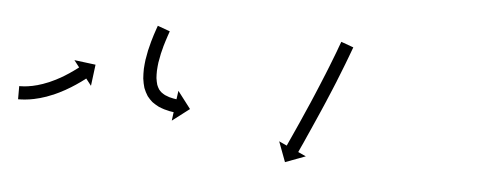

<svg xmlns="http://www.w3.org/2000/svg" viewBox="-29 -588 733 291"><g transform="rotate(5 338.0 -442.5)"><path d="M1.1 -428C0.8 -428 0.4 -428 0.1 -428L0.1 -408C0.4 -408 0.8 -408 1.2 -408C1.2 -408 1.2 -408 1.2 -408C1.3 -408 1.3 -408 1.3 -408C2.4 -408 3.5 -408 4.6 -408.1C4.6 -408.1 4.6 -408.1 4.6 -408.1C4.7 -408.1 4.7 -408.1 4.7 -408.1C6.4 -408.2 8.1 -408.3 9.8 -408.4C9.8 -408.4 9.9 -408.4 9.9 -408.4C10 -408.4 10 -408.4 10 -408.4C12.2 -408.6 14.4 -408.9 16.6 -409.2C16.6 -409.2 16.7 -409.2 16.7 -409.2C16.8 -409.2 16.9 -409.2 16.9 -409.2C19.5 -409.6 22.1 -410.1 24.7 -410.6C24.7 -410.6 24.8 -410.6 24.8 -410.6C24.9 -410.6 24.9 -410.7 24.9 -410.7C27.8 -411.3 30.7 -412 33.6 -412.8C33.6 -412.8 33.7 -412.8 33.7 -412.8C33.8 -412.9 33.8 -412.9 33.8 -412.9C36.9 -413.8 40 -414.8 43 -415.8C43 -415.8 43.1 -415.8 43.1 -415.8C43.2 -415.9 43.2 -415.9 43.2 -415.9C46.4 -417 49.5 -418.3 52.6 -419.6C52.6 -419.6 52.6 -419.6 52.7 -419.6C52.7 -419.6 52.8 -419.6 52.8 -419.6C55.9 -421 58.9 -422.4 62 -423.9C62 -423.9 62 -423.9 62.1 -423.9C62.1 -423.9 62.1 -424 62.1 -424C65.1 -425.5 68 -427 70.9 -428.6C70.9 -428.6 70.9 -428.6 70.9 -428.6C71 -428.6 71 -428.7 71 -428.7C73.7 -430.2 76.3 -431.8 79 -433.4C79 -433.4 79 -433.4 79 -433.4C79.1 -433.4 79.1 -433.5 79.1 -433.5C81.5 -434.9 83.8 -436.5 86.1 -438C86.1 -438 86.1 -438 86.2 -438C86.2 -438 86.2 -438.1 86.2 -438.1C88.1 -439.4 90.1 -440.7 92 -442.1C92 -442.1 92 -442.1 92 -442.1C92.1 -442.1 92.1 -442.1 92.1 -442.1C93.6 -443.2 95 -444.3 96.5 -445.4C96.5 -445.4 96.5 -445.4 96.5 -445.4C96.5 -445.4 96.5 -445.4 96.5 -445.4C97.5 -446.1 98.4 -446.8 99.3 -447.5L99.4 -447.6L99.4 -447.6C99.7 -447.8 100 -448.1 100.3 -448.3L108.4 -437.9L112.5 -470.4L80 -474.5L88.1 -464.1C87.8 -463.9 87.4 -463.6 87.1 -463.4L87.1 -463.4L87.2 -463.4C86.3 -462.7 85.4 -462.1 84.5 -461.4C84.5 -461.4 84.5 -461.4 84.5 -461.4C84.5 -461.4 84.5 -461.4 84.5 -461.4C83.2 -460.4 81.8 -459.4 80.4 -458.4C80.4 -458.4 80.4 -458.4 80.4 -458.4C80.4 -458.4 80.4 -458.4 80.4 -458.4C78.6 -457.1 76.8 -455.8 74.9 -454.6C74.9 -454.6 75 -454.6 75 -454.6C75 -454.6 75 -454.6 75 -454.6C72.8 -453.2 70.6 -451.8 68.4 -450.4C68.4 -450.4 68.5 -450.4 68.5 -450.4C68.5 -450.4 68.5 -450.4 68.5 -450.4C66.1 -448.9 63.6 -447.5 61.1 -446C61.1 -446 61.1 -446 61.1 -446.1C61.2 -446.1 61.2 -446.1 61.2 -446.1C58.5 -444.6 55.8 -443.2 53.1 -441.8C53.1 -441.8 53.1 -441.8 53.2 -441.8C53.2 -441.9 53.2 -441.9 53.2 -441.9C50.4 -440.5 47.6 -439.2 44.7 -437.9C44.7 -437.9 44.8 -438 44.8 -438C44.9 -438 44.9 -438 44.9 -438C42.1 -436.8 39.2 -435.7 36.3 -434.7C36.3 -434.7 36.4 -434.7 36.4 -434.7C36.5 -434.7 36.5 -434.7 36.5 -434.7C33.8 -433.8 31 -432.9 28.2 -432.1C28.2 -432.1 28.2 -432.1 28.3 -432.1C28.3 -432.1 28.4 -432.1 28.4 -432.1C25.8 -431.4 23.2 -430.8 20.6 -430.2C20.6 -430.2 20.6 -430.2 20.7 -430.2C20.7 -430.2 20.8 -430.2 20.8 -430.2C18.5 -429.8 16.1 -429.3 13.8 -429C13.8 -429 13.8 -429 13.9 -429C13.9 -429 14 -429 14 -429C12 -428.7 10.1 -428.5 8.1 -428.3C8.1 -428.3 8.2 -428.3 8.2 -428.3C8.2 -428.3 8.3 -428.3 8.3 -428.3C6.8 -428.2 5.3 -428.1 3.8 -428.1C3.8 -428.1 3.8 -428.1 3.9 -428.1C3.9 -428.1 3.9 -428.1 3.9 -428.1C3 -428 2 -428 1 -428C1 -428 1.1 -428 1.1 -428C1.1 -428 1.1 -428 1.1 -428ZM219.6 -528.9C219.8 -529.4 220 -530 220.2 -530.6L201.4 -537.4C201.2 -536.8 201 -536.2 200.8 -535.6L200.8 -535.6L200.8 -535.6C200.2 -533.9 199.6 -532.2 199 -530.5C199 -530.5 199 -530.5 199 -530.4C199 -530.4 199 -530.4 199 -530.4C198.1 -527.8 197.2 -525.1 196.3 -522.4C196.3 -522.4 196.3 -522.4 196.3 -522.4C196.3 -522.4 196.3 -522.3 196.3 -522.3C195.2 -518.9 194.2 -515.4 193.2 -511.9C193.2 -511.9 193.2 -511.9 193.2 -511.9C193.2 -511.8 193.2 -511.8 193.2 -511.8C192.1 -507.7 191 -503.6 190.1 -499.5C190.1 -499.5 190.1 -499.4 190 -499.4C190 -499.3 190 -499.3 190 -499.3C189.1 -494.7 188.2 -490.1 187.5 -485.5C187.5 -485.5 187.4 -485.5 187.4 -485.4C187.4 -485.3 187.4 -485.3 187.4 -485.3C186.8 -480.4 186.3 -475.6 186 -470.7C186 -470.7 186 -470.6 186 -470.5C186 -470.4 186 -470.3 186 -470.3C185.9 -465.5 186 -460.7 186.4 -455.9C186.4 -455.9 186.4 -455.7 186.4 -455.6C186.5 -455.4 186.5 -455.3 186.5 -455.3C187.1 -450.8 188 -446.4 189.3 -442C189.3 -442 189.4 -441.8 189.5 -441.6C189.5 -441.4 189.6 -441.2 189.6 -441.2C191.1 -437.4 192.9 -433.8 195.1 -430.4C195.1 -430.4 195.2 -430.2 195.4 -429.9C195.5 -429.7 195.7 -429.5 195.7 -429.5C198 -426.6 200.5 -423.9 203.3 -421.5C203.3 -421.5 203.5 -421.4 203.7 -421.3C203.8 -421.1 204 -421 204 -421C206.8 -419 209.8 -417.2 212.9 -415.6C212.9 -415.6 213 -415.5 213.2 -415.5C213.3 -415.4 213.4 -415.3 213.4 -415.3C216.3 -414.1 219.2 -413 222.1 -412.1C222.1 -412.1 222.2 -412 222.3 -412C222.4 -412 222.5 -412 222.5 -412C224.9 -411.3 227.3 -410.7 229.8 -410.2C229.8 -410.2 229.8 -410.2 229.9 -410.2C230 -410.2 230 -410.1 230 -410.1C231.6 -409.8 233.3 -409.6 234.9 -409.3C234.9 -409.3 234.9 -409.3 234.9 -409.3C235 -409.3 235 -409.3 235 -409.3C235.6 -409.2 236.1 -409.1 236.7 -409.1L235 -396L261 -415.9L241.1 -441.9L239.3 -428.9C238.8 -429 238.3 -429 237.8 -429.1C237.8 -429.1 237.8 -429.1 237.8 -429.1C237.8 -429.1 237.9 -429.1 237.9 -429.1C236.5 -429.3 235.1 -429.5 233.7 -429.8C233.7 -429.8 233.7 -429.8 233.8 -429.8C233.8 -429.8 233.9 -429.8 233.9 -429.8C231.9 -430.2 229.8 -430.7 227.8 -431.2C227.8 -431.2 227.9 -431.2 228 -431.2C228.1 -431.2 228.2 -431.1 228.2 -431.1C225.9 -431.9 223.6 -432.7 221.4 -433.7C221.4 -433.7 221.5 -433.6 221.7 -433.6C221.8 -433.5 221.9 -433.4 221.9 -433.4C219.8 -434.6 217.7 -435.8 215.7 -437.3C215.7 -437.3 215.8 -437.1 216 -437C216.2 -436.8 216.4 -436.7 216.4 -436.7C214.5 -438.3 212.9 -440 211.4 -441.9C211.4 -441.9 211.5 -441.7 211.7 -441.5C211.8 -441.3 212 -441.1 212 -441.1C210.5 -443.4 209.2 -446 208.2 -448.6C208.2 -448.6 208.3 -448.4 208.4 -448.2C208.4 -447.9 208.5 -447.7 208.5 -447.7C207.5 -451.1 206.8 -454.6 206.3 -458.1C206.3 -458.1 206.3 -458 206.3 -457.8C206.3 -457.7 206.3 -457.5 206.3 -457.5C206 -461.6 205.9 -465.8 206 -469.9C206 -469.9 206 -469.8 206 -469.7C206 -469.6 206 -469.5 206 -469.5C206.2 -473.9 206.7 -478.3 207.2 -482.6C207.2 -482.6 207.2 -482.6 207.2 -482.5C207.2 -482.4 207.2 -482.3 207.2 -482.3C207.9 -486.6 208.7 -490.9 209.6 -495.1C209.6 -495.1 209.6 -495.1 209.6 -495C209.6 -495 209.5 -494.9 209.5 -494.9C210.5 -498.8 211.4 -502.7 212.5 -506.6C212.5 -506.6 212.5 -506.6 212.5 -506.5C212.4 -506.5 212.4 -506.5 212.4 -506.5C213.4 -509.8 214.4 -513.1 215.4 -516.4C215.4 -516.4 215.4 -516.4 215.4 -516.4C215.4 -516.3 215.4 -516.3 215.4 -516.3C216.2 -518.9 217 -521.4 217.9 -524C217.9 -524 217.9 -524 217.9 -524C217.9 -523.9 217.9 -523.9 217.9 -523.9C218.4 -525.6 219 -527.2 219.6 -528.9L219.6 -528.9ZM498.7 -528.7C498.9 -529.3 499.1 -530 499.4 -530.6L480.6 -537.4C480.4 -536.8 480.1 -536.2 479.9 -535.6C479.2 -533.8 478.6 -532 477.9 -530.2L477.9 -530.3L477.9 -530.3C476.9 -527.5 475.9 -524.8 474.9 -522L474.9 -522L474.9 -522C473.5 -518.5 472.2 -514.9 470.8 -511.4L470.8 -511.4L470.8 -511.4C469.2 -507.2 467.6 -503 465.9 -498.8L465.9 -498.8L465.9 -498.8C464.1 -494.2 462.2 -489.5 460.3 -484.8L460.3 -484.8L460.3 -484.9C458.3 -479.9 456.3 -474.9 454.2 -470L454.2 -470L454.2 -470C452.1 -464.9 450 -459.8 447.8 -454.7L447.8 -454.7L447.8 -454.7C445.6 -449.6 443.5 -444.5 441.3 -439.4L441.3 -439.4L441.3 -439.5C439.1 -434.5 437 -429.6 434.8 -424.7L434.8 -424.7L434.8 -424.7C432.8 -420.2 430.8 -415.6 428.8 -411L428.8 -411L428.8 -411C426.9 -406.9 425.1 -402.9 423.3 -398.8C421.7 -395.3 420.2 -391.9 418.6 -388.4C417.4 -385.8 416.2 -383.1 415 -380.5C414.2 -378.8 413.5 -377.1 412.7 -375.4C412.4 -374.7 412.2 -374.1 411.9 -373.5L399.9 -379L411.4 -348.3L442.1 -359.8L430.1 -365.3C430.4 -365.9 430.6 -366.5 430.9 -367.1C431.7 -368.8 432.5 -370.5 433.2 -372.2C434.4 -374.9 435.6 -377.5 436.9 -380.2C438.4 -383.7 440 -387.1 441.5 -390.6C443.4 -394.7 445.2 -398.8 447 -402.9L447 -402.9L447 -402.9C449.1 -407.5 451.1 -412.1 453.1 -416.7L453.1 -416.7L453.1 -416.7C455.3 -421.6 457.5 -426.5 459.6 -431.5L459.6 -431.5L459.6 -431.5C461.8 -436.6 464 -441.7 466.2 -446.8L466.2 -446.9L466.2 -446.9C468.4 -452 470.5 -457.1 472.7 -462.3L472.7 -462.3L472.7 -462.3C474.8 -467.3 476.8 -472.3 478.9 -477.3L478.9 -477.3L478.9 -477.4C480.8 -482 482.6 -486.7 484.5 -491.5L484.5 -491.5L484.5 -491.5C486.2 -495.7 487.8 -499.9 489.5 -504.2L489.5 -504.2L489.5 -504.2C490.9 -507.8 492.2 -511.4 493.6 -515L493.6 -515L493.6 -515C494.6 -517.8 495.7 -520.5 496.7 -523.3L496.7 -523.3L496.7 -523.3C497.4 -525.1 498 -526.9 498.7 -528.7Z"/></g></svg>

Font: FRB American Cursive Just Arrows
Style: Bold Italic
Weight: 700
Italic angle: -25°
Version: Version 2.0;Modular Font Editor K font №1